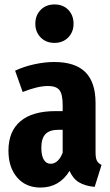

<svg xmlns="http://www.w3.org/2000/svg" viewBox="-20 -827 497 864"><path d="M437 -85 406 14Q363 10 335.5 -6.5Q308 -23 293 -58Q247 17 162 17Q96 17 57 -28.5Q18 -74 18 -149Q18 -236 72 -281.5Q126 -327 230 -327H262V-355Q262 -403 247.5 -421.5Q233 -440 196 -440Q150 -440 82 -413L48 -509Q89 -528 135.5 -538Q182 -548 224 -548Q318 -548 364 -502.5Q410 -457 410 -363V-141Q410 -116 416 -104Q422 -92 437 -85ZM262 -140V-243H244Q203 -243 184.5 -223.5Q166 -204 166 -162Q166 -127 177 -108.5Q188 -90 208 -90Q225 -90 239 -103Q253 -116 262 -140ZM311 -720Q311 -683 287 -658.5Q263 -634 225 -634Q187 -634 163 -658.5Q139 -683 139 -720Q139 -758 163 -782.5Q187 -807 225 -807Q264 -807 287.5 -782.5Q311 -758 311 -720Z"/></svg>

Font: Fira Sans Extra Condensed
Style: Bold
Weight: 700
Width: 1
Designer: Carrois Corporate & Edenspiekermann AG
Foundry: Carrois Corporate GbR & Edenspiekermann AG
Version: Version 4.203